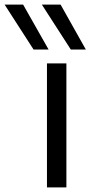

<svg xmlns="http://www.w3.org/2000/svg" viewBox="-140 -810 391 830"><path d="M63 0V-536H147V0ZM5 -596 -120 -790H-40L70 -596ZM166 -596 41 -790H122L231 -596Z"/></svg>

Font: Georama
Style: Regular
Weight: 400
Designer: Jean-Baptiste Levee
Foundry: Production Type
Version: Version 1.000